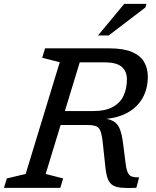

<svg xmlns="http://www.w3.org/2000/svg" viewBox="-40 -948 787 969"><path d="M428.5 -387.5Q493 -387.5 530.5 -408.8Q568 -430 584.2 -466.2Q600.5 -502.5 600.5 -547.5Q600.5 -589 573.8 -611.2Q547 -633.5 487 -633.5H325L347 -704H512Q582.5 -704 625.2 -686Q668 -668 687 -635.8Q706 -603.5 706 -561Q706 -501.5 680.5 -455Q655 -408.5 604.8 -380Q554.5 -351.5 481 -347V-350.5Q516.5 -347 536.5 -333.5Q556.5 -320 566.2 -293Q576 -266 581.5 -221.5L593.5 -127Q597.5 -93 605 -77Q612.5 -61 626.2 -56.8Q640 -52.5 662 -52.5L648 0Q602.5 2 573.8 -0.5Q545 -3 528.5 -13.5Q512 -24 504 -45.5Q496 -67 492 -103L480 -215Q475.5 -262 468.2 -283.2Q461 -304.5 445.5 -310.8Q430 -317 400 -317H229L250.5 -387.5ZM190.5 -70 278.5 -47.5 264.5 0H-20L-5.5 -47.5L89.5 -70L261.5 -634L173 -656.5L187.5 -704H384ZM454.5 -769 587 -928.5H699L694 -910.5L508.5 -769Z"/></svg>

Font: Newsreader 7pt
Style: Italic
Weight: 400
Italic angle: -17°
Designer: Hugues Gentile
Foundry: Production Type
Version: Version 1.003